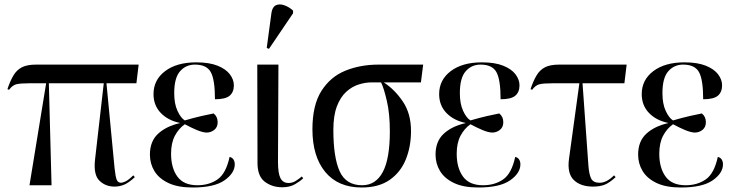

<svg xmlns="http://www.w3.org/2000/svg" viewBox="-20 -823 3264 853"><path d="M111 0 185 -453H110Q69 -453 52 -448.5Q35 -444 20 -424L13 -427Q25 -463 39.5 -487.5Q54 -512 77 -524Q100 -536 141 -536H596L586 -453H453L489 -76Q493 -38 498.5 -24.5Q504 -11 518 -11Q525 -11 538.5 -17.5Q552 -24 572 -44L579 -36Q552 -11 531.5 -2.5Q511 6 489 6Q449 6 422 -20Q395 -46 402 -112L441 -453H197L209 0Z M836 10Q770 10 728 -10Q686 -30 666 -63Q646 -96 646 -136Q646 -195 682 -228.5Q718 -262 779 -276V-277Q726 -288 694 -321.5Q662 -355 662 -405Q662 -468 713.5 -507Q765 -546 852 -546Q910 -546 947 -531Q984 -516 1001.5 -492.5Q1019 -469 1019 -444Q1019 -414 1000.5 -398Q982 -382 935 -382Q935 -469 916.5 -502.5Q898 -536 846 -536Q806 -536 780 -506.5Q754 -477 754 -409Q754 -362 768.5 -330.5Q783 -299 801 -288Q842 -300 875 -307.5Q908 -315 929 -319Q947 -305 947 -280Q947 -258 932 -246Q917 -234 897 -234Q879 -235 854 -245.5Q829 -256 801 -271Q774 -252 757 -220Q740 -188 740 -140Q740 -77 768 -38.5Q796 0 857 0Q909 0 946.5 -26Q984 -52 1000 -126Q1012 -123 1017.5 -114Q1023 -105 1023 -93Q1023 -54 977.5 -22Q932 10 836 10Z M1234 9Q1189 9 1156.5 -15.5Q1124 -40 1124 -99L1123 -536H1217L1215 -104Q1215 -53 1226 -31.5Q1237 -10 1262 -10Q1279 -10 1293.5 -19Q1308 -28 1321 -39L1327 -31Q1314 -18 1290.5 -4.5Q1267 9 1234 9ZM1175 -606 1165 -610 1186 -766Q1190 -792 1205.5 -799.5Q1221 -807 1242 -800Q1263 -793 1282 -776V-764Z M1587 10Q1482 10 1425 -59Q1368 -128 1368 -249Q1368 -356 1408 -419Q1448 -482 1514.5 -509Q1581 -536 1662 -536H1860L1850 -457H1685Q1734 -425 1770 -371.5Q1806 -318 1806 -241Q1806 -172 1783 -115Q1760 -58 1711.5 -24Q1663 10 1587 10ZM1589 0Q1649 0 1680.5 -58.5Q1712 -117 1712 -240Q1712 -318 1698.5 -375.5Q1685 -433 1673 -457H1631Q1603 -457 1573 -447.5Q1543 -438 1517.5 -414.5Q1492 -391 1476.5 -350Q1461 -309 1461 -246Q1461 -124 1489 -62Q1517 0 1589 0Z M2105 10Q2039 10 1997 -10Q1955 -30 1935 -63Q1915 -96 1915 -136Q1915 -195 1951 -228.5Q1987 -262 2048 -276V-277Q1995 -288 1963 -321.5Q1931 -355 1931 -405Q1931 -468 1982.5 -507Q2034 -546 2121 -546Q2179 -546 2216 -531Q2253 -516 2270.5 -492.5Q2288 -469 2288 -444Q2288 -414 2269.5 -398Q2251 -382 2204 -382Q2204 -469 2185.5 -502.5Q2167 -536 2115 -536Q2075 -536 2049 -506.5Q2023 -477 2023 -409Q2023 -362 2037.5 -330.5Q2052 -299 2070 -288Q2111 -300 2144 -307.5Q2177 -315 2198 -319Q2216 -305 2216 -280Q2216 -258 2201 -246Q2186 -234 2166 -234Q2148 -235 2123 -245.5Q2098 -256 2070 -271Q2043 -252 2026 -220Q2009 -188 2009 -140Q2009 -77 2037 -38.5Q2065 0 2126 0Q2178 0 2215.5 -26Q2253 -52 2269 -126Q2281 -123 2286.5 -114Q2292 -105 2292 -93Q2292 -54 2246.5 -22Q2201 10 2105 10Z M2615 6Q2559 6 2529 -23.5Q2499 -53 2508 -118L2554 -453H2434Q2393 -453 2376 -448.5Q2359 -444 2344 -424L2337 -427Q2349 -463 2363.5 -487.5Q2378 -512 2401 -524Q2424 -536 2465 -536H2764L2754 -453H2568L2594 -89Q2597 -48 2606.5 -29.5Q2616 -11 2644 -11Q2675 -11 2708 -44L2715 -36Q2688 -11 2666.5 -2.5Q2645 6 2615 6Z M3005 10Q2939 10 2897 -10Q2855 -30 2835 -63Q2815 -96 2815 -136Q2815 -195 2851 -228.5Q2887 -262 2948 -276V-277Q2895 -288 2863 -321.5Q2831 -355 2831 -405Q2831 -468 2882.5 -507Q2934 -546 3021 -546Q3079 -546 3116 -531Q3153 -516 3170.5 -492.5Q3188 -469 3188 -444Q3188 -414 3169.5 -398Q3151 -382 3104 -382Q3104 -469 3085.5 -502.5Q3067 -536 3015 -536Q2975 -536 2949 -506.5Q2923 -477 2923 -409Q2923 -362 2937.5 -330.5Q2952 -299 2970 -288Q3011 -300 3044 -307.5Q3077 -315 3098 -319Q3116 -305 3116 -280Q3116 -258 3101 -246Q3086 -234 3066 -234Q3048 -235 3023 -245.5Q2998 -256 2970 -271Q2943 -252 2926 -220Q2909 -188 2909 -140Q2909 -77 2937 -38.5Q2965 0 3026 0Q3078 0 3115.5 -26Q3153 -52 3169 -126Q3181 -123 3186.5 -114Q3192 -105 3192 -93Q3192 -54 3146.5 -22Q3101 10 3005 10Z"/></svg>

Font: Noto Serif Display SemiCondensed
Style: Regular
Weight: 400
Width: 4
Designer: Monotype Design Team
Foundry: Monotype Imaging Inc.
Version: Version 2.009